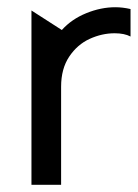

<svg xmlns="http://www.w3.org/2000/svg" viewBox="-20 -511 383 531"><path d="M299 -491Q259 -491 218.5 -474.5Q178 -458 151 -428L67 -482V0H149V-271Q149 -321 171.5 -354.5Q194 -388 228 -403.5Q262 -419 297 -419Q324 -419 341 -410V-486Q319 -491 299 -491Z"/></svg>

Font: Geom Light
Style: Regular
Weight: 300
Version: Version 1.102